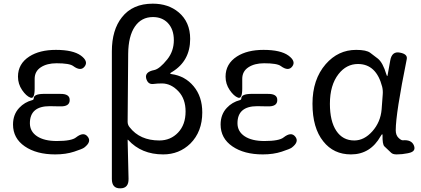

<svg xmlns="http://www.w3.org/2000/svg" viewBox="-20 -829 2298 1047"><path d="M281 13Q179 13 115 -31Q51 -75 51 -150Q51 -205 85 -241Q114 -272 156 -283Q164 -285 164 -293Q164 -316 216 -317H308Q361 -318 360 -283Q360 -247 307 -249H303Q277 -250 251 -250Q143 -250 143 -157Q143 -112 182 -86Q221 -60 290 -60Q371 -60 395 -80Q436 -112 458 -84Q481 -56 439 -24Q430 -17 384.5 -2Q339 13 281 13ZM169 -346Q169 -288 146 -296.5Q123 -305 100.5 -338Q78 -371 78 -411Q78 -481 140 -521Q196 -557 285 -557Q378 -557 421 -526Q463 -495 442 -467Q421 -438 379 -469Q359 -484 288 -484Q236 -484 202.5 -462Q169 -440 169 -399Z M636 198Q590 199 590 147V-549Q590 -666 645 -735Q703 -809 813 -809Q898 -809 954 -762Q1017 -709 1017 -617Q1017 -497 919 -437Q908 -431 908 -428.5Q908 -426 915 -425Q989 -415 1036 -358.5Q1083 -302 1083 -216Q1083 -111 1018 -46Q957 13 870 13Q751 13 679 -66Q676 -70 676 -65L681 146Q682 198 636 198ZM849 -63Q910 -63 951 -106Q992 -149 992 -221Q992 -289 954 -330Q913 -374 863 -374Q839 -374 815 -371Q786 -368 777 -402Q769 -437 821 -447Q850 -453 892 -505Q928 -550 928 -610Q928 -670 894 -705Q863 -736 814 -736Q751 -736 715.5 -684Q680 -632 679 -536L676 -165Q676 -148 687 -135Q743 -63 849 -63Z M1413 13Q1311 13 1247 -31Q1183 -75 1183 -150Q1183 -205 1217 -241Q1246 -272 1288 -283Q1296 -285 1296 -293Q1296 -316 1348 -317H1440Q1493 -318 1492 -283Q1492 -247 1439 -249H1435Q1409 -250 1383 -250Q1275 -250 1275 -157Q1275 -112 1314 -86Q1353 -60 1422 -60Q1503 -60 1527 -80Q1568 -112 1590 -84Q1613 -56 1571 -24Q1562 -17 1516.5 -2Q1471 13 1413 13ZM1301 -346Q1301 -288 1278 -296.5Q1255 -305 1232.5 -338Q1210 -371 1210 -411Q1210 -481 1272 -521Q1328 -557 1417 -557Q1510 -557 1553 -526Q1595 -495 1574 -467Q1553 -438 1511 -469Q1491 -484 1420 -484Q1368 -484 1334.5 -462Q1301 -440 1301 -399Z M1894 13Q1799 13 1743 -58Q1684 -131 1684 -263.5Q1684 -396 1756 -479Q1824 -557 1922 -557Q1978 -557 1999 -541Q2020 -525 2041 -509Q2068 -487 2087 -423Q2090 -414 2091.5 -414Q2093 -414 2094 -421L2108 -499Q2117 -551 2161 -542Q2204 -534 2198 -506Q2138 -210 2138 -119Q2138 -92 2153 -77.5Q2168 -63 2177 -64Q2224 -68 2237 -36Q2250 -4 2211 5L2202 7Q2173 13 2143 13Q2122 13 2113 4Q2095 -14 2076 -31Q2065 -42 2066 -92Q2066 -97 2064 -97Q2062 -97 2056 -87Q2000 13 1894 13ZM1912 -63Q1966 -63 2010.5 -113Q2055 -163 2061 -232L2067 -313Q2069 -335 2064 -356Q2032 -480 1932 -480Q1869 -480 1826 -425Q1779 -365 1779 -263Q1779 -168 1814 -115.5Q1849 -63 1912 -63Z"/></svg>

Font: Resource Han Rounded JP
Style: Regular
Weight: 400
Designer: Cyano Hao (round all glyphs); Ryoko NISHIZUKA 西塚涼子 (kana, bopomofo & ideographs); Paul D. Hunt (Latin, Greek & Cyrillic)
Foundry: Cyano Hao
Version: 0.990